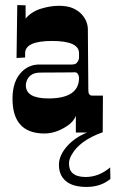

<svg xmlns="http://www.w3.org/2000/svg" viewBox="-20 -527 460 765"><path d="M294.9 -314.9Q294.9 -363.8 187.5 -363.8Q80.1 -363.8 80.1 -314.9V-297.9L45.9 -295.9L48.8 -506.8L82 -505.9V-453.1Q106 -481 143.3 -492.4Q180.7 -503.9 215.1 -503.9Q249.5 -503.9 271.7 -493.7Q293.9 -483.4 306.6 -468.8Q330.1 -441.9 330.1 -409.2L330.6 -337.4L331.5 -228L332 -166Q332 -146 348.1 -146H390.1L389.2 0Q296.9 32.7 265.1 90.3Q254.9 108.9 254.9 123Q254.9 137.2 258.3 146.7Q261.7 156.2 269.5 163.1Q286.6 178.2 320.8 178.2Q374 178.2 418.9 140.1L419.9 186Q381.3 217.8 325.4 217.8Q269.5 217.8 242.2 194.3Q214.8 170.9 214.8 129.9Q214.8 91.3 249 53.7Q279.8 20 327.1 1H282.2V-64.9Q272 -41 248 -25.4Q202.6 4.9 157.2 4.9Q29.8 4.9 29.8 -133.8Q29.8 -205.1 67.9 -242.2Q96.7 -270 137.2 -270H266.1Q281.2 -270 286.6 -277.3Q294.9 -287.6 294.9 -297.9ZM172.9 -134.8Q294.9 -134.8 294.9 -216.8Q294.9 -225.1 290.5 -231.9Q286.1 -238.8 279.8 -238.8L230.5 -238.3L141.1 -237.8Q99.6 -237.8 86.9 -206.1Q83 -196.8 83 -187Q83 -134.8 172.9 -134.8Z"/></svg>

Font: Smokum
Style: Regular
Weight: 400
Designer: Astigmatic (AOETI)
Foundry: Astigmatic (AOETI)
Version: Version 1.001